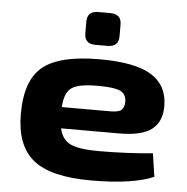

<svg xmlns="http://www.w3.org/2000/svg" viewBox="-52 -760 799 822"><g transform="rotate(5 347.5 -348.5)"><path d="M389 -568H337Q290 -568 290 -613V-664Q290 -709 337 -709H389Q437 -709 437 -664V-613Q437 -568 389 -568ZM389 -116Q512 -116 623 -127L638 -27Q547 12 369 12Q195 12 120 -49Q45 -110 45 -246Q45 -391 117.5 -449.5Q190 -508 360 -508Q514 -508 583.5 -465Q653 -422 654 -335Q655 -266 612 -232.5Q569 -199 472 -199H222Q233 -150 270.5 -133Q308 -116 389 -116ZM367 -394Q284 -395 252.5 -374.5Q221 -354 217 -290H426Q462 -290 474 -301.5Q486 -313 486 -338Q485 -370 459 -382Q433 -394 367 -394Z"/></g></svg>

Font: Exo 2 Expanded
Style: Bold
Weight: 700
Width: 7
Designer: Natanael Gama
Version: Version 1.001;PS 001.001;hotconv 1.0.70;makeotf.lib2.5.58329